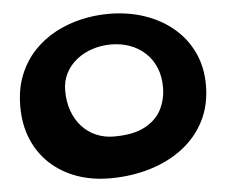

<svg xmlns="http://www.w3.org/2000/svg" viewBox="-48 -651 897 760"><g transform="rotate(-5 400.0 -271.5)"><path d="M360 52.5Q288 52.5 227.8 30.8Q167.5 9 123.2 -31.8Q79 -72.5 54.5 -130.5Q30 -188.5 30 -261Q30 -330 51.5 -384.2Q73 -438.5 110.2 -478.5Q147.5 -518.5 196 -544.8Q244.5 -571 299.2 -583.8Q354 -596.5 410 -596.5Q486 -596.5 551.5 -574.5Q617 -552.5 666 -511.2Q715 -470 742.2 -412.2Q769.5 -354.5 769.5 -282.5Q769.5 -203 737.8 -140.8Q706 -78.5 649.8 -35.5Q593.5 7.5 519.2 30Q445 52.5 360 52.5ZM390 -111Q466.5 -111 512.5 -135.5Q558.5 -160 579 -200.5Q599.5 -241 599.5 -288.5Q599.5 -332.5 585 -367Q570.5 -401.5 544.2 -425.8Q518 -450 483.2 -462.5Q448.5 -475 409 -475Q370 -475 334.8 -463.5Q299.5 -452 272 -430.2Q244.5 -408.5 228.5 -377.5Q212.5 -346.5 212.5 -308Q212.5 -263.5 225.8 -227.2Q239 -191 262.8 -165Q286.5 -139 319 -125Q351.5 -111 390 -111Z"/></g></svg>

Font: Gluten Medium
Style: Regular
Weight: 500
Designer: Tyler Finck
Foundry: Etcetera Type Company
Version: Version 1.300